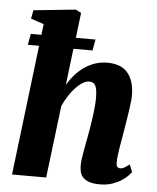

<svg xmlns="http://www.w3.org/2000/svg" viewBox="-56 -854 745 911"><g transform="rotate(5 316.5 -398.0)"><path d="M65.4 -672.4H115.7L122.1 -723.6L60.1 -744.6L67.9 -785.2L267.6 -805.7L294.4 -792.5L279.8 -672.4H373.5L363.8 -619.6H272.9L252 -446.3Q268.1 -473.1 288.1 -495.6Q308.1 -518.1 331.8 -534.2Q355.5 -550.3 382.6 -559.1Q409.7 -567.9 439.5 -567.9Q467.8 -567.9 491.5 -560.3Q515.1 -552.7 532.2 -535.2Q549.3 -517.6 559.1 -489.5Q568.8 -461.4 568.8 -420.4Q568.8 -409.2 566.4 -388.4Q564 -367.7 560.3 -343Q556.6 -318.4 552.5 -292.7Q548.3 -267.1 544.9 -246.6Q542 -228 538.3 -208Q534.7 -188 531.5 -168.5Q528.3 -148.9 526.4 -131.6Q524.4 -114.3 524.4 -100.6Q524.4 -83 530.3 -78.4Q536.1 -73.7 543.5 -73.7Q551.8 -73.7 560.8 -78.4Q569.8 -83 587.4 -96.2L601.1 -60.5Q597.2 -55.2 586.2 -43.5Q575.2 -31.7 556.9 -19.8Q538.6 -7.8 512.9 1.2Q487.3 10.3 454.6 10.3Q421.4 10.3 401.9 3.2Q382.3 -3.9 372.1 -15.6Q361.8 -27.3 358.6 -42.2Q355.5 -57.1 355.5 -73.2Q355.5 -83.5 357.4 -99.4Q359.4 -115.2 362.8 -134.5Q366.2 -153.8 370.1 -174.8Q374 -195.8 377.9 -216.3Q381.3 -235.8 385.5 -259.5Q389.6 -283.2 392.8 -307.9Q396 -332.5 398.2 -356.9Q400.4 -381.3 399.9 -402.8Q399.4 -422.9 397 -436Q394.5 -449.2 389.9 -457Q385.3 -464.8 378.2 -468Q371.1 -471.2 361.3 -471.2Q346.2 -471.2 329.6 -460.9Q313 -450.7 296.6 -433.1Q280.3 -415.5 265.4 -392.6Q250.5 -369.6 239.3 -344.2L197.3 0H34.7L109.4 -619.6H55.7Z"/></g></svg>

Font: Merriweather UltraBold
Style: Italic
Weight: 900
Italic angle: -7°
Designer: Eben Sorkin ( eben@eyebytes.com )
Foundry: Eben Sorkin ( eben@eyebytes.com )
Version: Version 1.52; ttfautohint (v1.4.1)